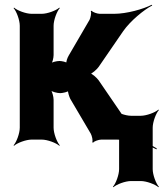

<svg xmlns="http://www.w3.org/2000/svg" viewBox="-20 -586 687 806"><path d="M275 -171 361 -25C366 -16 371 5 367 11L371 13C374 7 395 0 405 0H470C525 0 600 21 637 41L638 37C602 18 542 -32 511 -78L394 -249C387 -259 365 -279 356 -279V-275C365 -275 387 -295 394 -305L497 -455C527 -498 584 -545 619 -563L617 -566C582 -548 512 -528 459 -528H399C389 -528 368 -535 365 -541L361 -539C365 -533 360 -511 356 -503L268 -352C263 -344 256 -324 259 -318L263 -320C260 -326 238 -330 230 -330C218 -330 197 -325 191 -319L194 -316C200 -322 205 -343 205 -355V-478C205 -502 219 -539 231 -552L229 -554C216 -542 179 -528 155 -528H113C89 -528 52 -542 39 -554L37 -552C49 -539 63 -502 63 -478V-50C63 -26 49 11 37 24L39 26C52 14 89 0 113 0H155C179 0 216 14 229 26L231 24C219 11 205 -26 205 -50V-167C205 -180 199 -203 192 -210L190 -208C197 -201 220 -195 233 -195C242 -195 266 -200 270 -206L266 -208C263 -202 271 -179 275 -171ZM621 124V-50C621 -74 635 -111 647 -124L645 -126C632 -114 595 -100 571 -100H530C506 -100 469 -114 456 -126L454 -124C466 -111 480 -74 480 -50V124C480 148 466 185 454 198L456 200C469 188 506 174 530 174H571C595 174 632 188 645 200L647 198C635 185 621 148 621 124Z"/></svg>

Font: Asimov
Style: Edge
Weight: 500
Designer: Google
Version: Version 2.000980: 2014